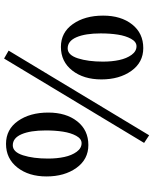

<svg xmlns="http://www.w3.org/2000/svg" viewBox="78 -812 773 970"><g transform="rotate(-90 465.0 -326.5)"><path d="M267.1 40 228.5 14.6 654.8 -692.9 694.8 -669.9ZM217.8 -267.1Q145.5 -267.1 102.3 -327.4Q59.1 -387.7 59.1 -478.5Q59.1 -568.4 104.2 -625.7Q149.4 -683.1 223.6 -683.1Q296.9 -683.1 339.4 -622.6Q381.8 -562 381.8 -469.7Q381.8 -379.4 337.4 -323.2Q293 -267.1 217.8 -267.1ZM227.1 -301.3Q249.5 -301.3 264.4 -328.6Q279.3 -356 285.4 -395.3Q291.5 -434.6 291.5 -482.4Q291.5 -559.6 272.5 -604.2Q253.4 -648.9 216.3 -648.9Q182.6 -648.9 166 -597.4Q149.4 -545.9 149.4 -470.7Q149.4 -425.8 157.5 -388.4Q165.5 -351.1 183.6 -326.2Q201.7 -301.3 227.1 -301.3ZM707.5 10.3Q635.3 10.3 592.3 -50Q549.3 -110.4 549.3 -201.2Q549.3 -291 594.2 -348.4Q639.2 -405.8 713.4 -405.8Q786.6 -405.8 829.1 -345.2Q871.6 -284.7 871.6 -192.4Q871.6 -102.1 827.1 -45.9Q782.7 10.3 707.5 10.3ZM716.8 -23.9Q739.3 -23.9 754.4 -51.3Q769.5 -78.6 775.6 -117.9Q781.7 -157.2 781.7 -205.1Q781.7 -282.2 762.5 -326.9Q743.2 -371.6 706.1 -371.6Q672.4 -371.6 655.8 -320.1Q639.2 -268.6 639.2 -193.4Q639.2 -148.4 647.2 -111.1Q655.3 -73.7 673.3 -48.8Q691.4 -23.9 716.8 -23.9Z"/></g></svg>

Font: Elstob 10pt
Style: Regular
Weight: 400
Designer: Peter S. Baker
Version: Version 1.015